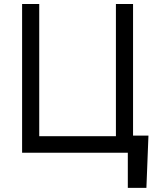

<svg xmlns="http://www.w3.org/2000/svg" viewBox="-20 -747 791 939"><path d="M706 -83.8H630.7V-727.3H546.9V-81H171.9V-727.3H88.1V0H605.1V171.9H696Z"/></svg>

Font: Magic Ui Pro
Style: Regular
Weight: 400
Designer: Stefan Endress, Andreas Faust
Version: Version 1.000;FEAKit 1.0